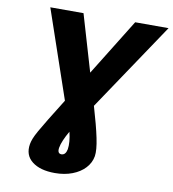

<svg xmlns="http://www.w3.org/2000/svg" viewBox="-99 -814 1002 1115"><g transform="rotate(10 402.0 -256.5)"><path d="M106.9 -727.5H302.7L400.9 -394L607.4 -727.5H804.2L455.6 -208Q488.3 -97.7 502.9 -27.3Q517.6 43 511.7 79.6Q504.9 119.1 476.3 149.9Q447.8 180.7 402.1 198.2Q356.4 215.8 299.3 215.8Q212.4 215.8 164.8 178.5Q117.2 141.1 128.4 75.2Q130.9 60.5 137.9 42.2Q145 23.9 161.6 -5.9Q178.2 -35.6 208 -84.2Q237.8 -132.8 284.7 -208ZM341.8 -35.2Q324.7 -5.9 313.5 20.3Q302.2 46.4 298.8 66.9Q293.5 101.6 318.4 102.1Q343.3 101.6 350.1 66.4Q356.4 25.4 341.8 -35.2Z"/></g></svg>

Font: Inter Display ExtraBold
Style: Italic
Weight: 800
Italic angle: -9.39999°
Designer: Rasmus Andersson
Foundry: rsms
Version: Version 4.000;git-a52131595